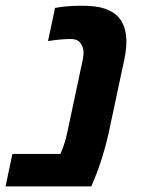

<svg xmlns="http://www.w3.org/2000/svg" viewBox="-49 -662 500 682"><path d="M-29.3 0 -4.9 -115.2H165.5Q181.2 -150.4 189 -187L245.1 -450.7Q247.6 -464.8 247.6 -475.6Q247.6 -492.7 240.7 -502Q231.9 -523.4 202.6 -523.4Q185.1 -523.4 165.8 -521.7Q146.5 -520 121.6 -516.1L146.5 -633.8Q185.5 -641.6 242.7 -641.6Q293.9 -641.6 323.7 -631.1Q353.5 -620.6 370.1 -603Q399.9 -571.3 399.9 -513.7Q399.9 -485.8 392.6 -450.7L336.4 -187Q330.1 -159.2 321.3 -128.2Q312.5 -97.2 303 -70.1Q293.5 -43 286.1 -25.9L275.4 0Z"/></svg>

Font: Open Sans
Style: Bold Italic
Weight: 700
Italic angle: -12°
Designer: Monotype Design Team
Foundry: Monotype Imaging Inc.
Version: Version 3.003; ttfautohint (v1.8.4)